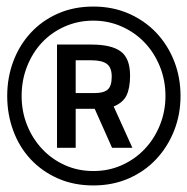

<svg xmlns="http://www.w3.org/2000/svg" viewBox="-20 -727 571 586"><path d="M2 -434Q2 -490 20.5 -539.5Q39 -589 73.5 -626.5Q108 -664 156.5 -685.5Q205 -707 265 -707Q324 -707 373 -685.5Q422 -664 457 -627Q492 -590 511.5 -540.5Q531 -491 531 -434Q531 -378 511.5 -328.5Q492 -279 457 -241.5Q422 -204 373 -182.5Q324 -161 265 -161Q205 -161 156.5 -182.5Q108 -204 73.5 -241Q39 -278 20.5 -328Q2 -378 2 -434ZM46 -434Q46 -387 62.5 -345.5Q79 -304 108.5 -272.5Q138 -241 178 -223Q218 -205 265 -205Q312 -205 352 -223Q392 -241 421.5 -272Q451 -303 468 -345Q485 -387 485 -434Q485 -482 468 -524Q451 -566 421.5 -597Q392 -628 351.5 -646Q311 -664 265 -664Q218 -664 177.5 -646Q137 -628 108 -597Q79 -566 62.5 -524Q46 -482 46 -434ZM269 -395H211V-276H154V-591H259Q320 -591 348.5 -570Q377 -549 377 -496Q377 -459 366.5 -436.5Q356 -414 327 -402L384 -276H322ZM211 -443H270Q296 -443 308.5 -453.5Q321 -464 321 -493Q321 -521 306 -532Q291 -543 259 -543H211Z"/></svg>

Font: TitilliumText22L 400 wt
Style: 400 wt
Weight: 400
Designer: Campivisivi
Foundry: Campivisivi
Version: 1.000